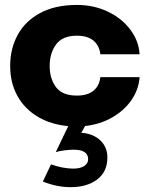

<svg xmlns="http://www.w3.org/2000/svg" viewBox="-20 -505 611 783"><path d="M154.8 235.4 188 165.5Q237.8 182.6 279.3 182.6Q306.6 182.6 323 172.4Q339.4 162.1 339.4 144Q339.4 105.5 280.3 105.5Q262.7 105.5 242.4 108.2Q222.2 110.8 207.5 115.2L258.3 9.3Q187.5 2.9 133.8 -29.1Q80.1 -61 50.8 -114.3Q21.5 -167.5 21.5 -236.3Q21.5 -306.2 52 -362.5Q82.5 -418.9 143.8 -451.9Q205.1 -484.9 293.5 -484.9Q361.8 -484.9 419.2 -457.8Q476.6 -430.7 511.2 -384.5Q545.9 -338.4 549.3 -283.7H389.2Q385.3 -319.3 361.1 -339.4Q336.9 -359.4 293.5 -359.4Q234.4 -359.4 208.5 -323.5Q182.6 -287.6 182.6 -236.3Q182.6 -184.1 208.3 -149.7Q233.9 -115.2 293.5 -115.2Q336.9 -115.2 361.1 -135Q385.3 -154.8 389.2 -190.4H549.3Q545.9 -140.6 516.4 -97.4Q486.8 -54.2 437.3 -25.9Q387.7 2.4 327.1 8.8L311.5 36.6Q341.3 38.1 365.7 50.8Q390.1 63.5 404.1 85.7Q418 107.9 418 136.7Q418 195.3 376.5 226.8Q335 258.3 267.6 258.3Q211.9 258.3 154.8 235.4Z"/></svg>

Font: Glacial Indifference
Style: Bold
Weight: 700
Designer: Alfredo Marco Pradil
Foundry: Alfredo Marco Pradil
Version: Version 1.312